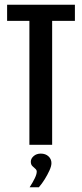

<svg xmlns="http://www.w3.org/2000/svg" viewBox="-20 -611 346 810"><path d="M104 0V-523H10V-591H296V-523H200V0ZM105 179Q118 159 126.5 141.5Q135 124 135 113Q135 106 129 101Q123 96 116.5 89.5Q110 83 110 71Q110 58 122 47.5Q134 37 152 37Q172 37 184.5 48.5Q197 60 197 77Q197 90 188.5 108.5Q180 127 168.5 145.5Q157 164 144 179Z"/></svg>

Font: Alumni Sans SemiBold
Style: Regular
Weight: 600
Designer: Robert E. Leuschke
Foundry: Robert E. Leuschke
Version: Version 1.018